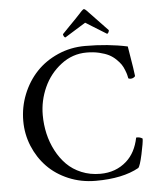

<svg xmlns="http://www.w3.org/2000/svg" viewBox="-58 -899 789 955"><g transform="rotate(-5 337.0 -422.0)"><path d="M282.2 -734.9Q297.9 -751.5 316.9 -770.8Q335.9 -790 351.3 -805.9Q366.7 -821.8 384.8 -841.8Q393.1 -850.1 397 -850.1Q400.9 -850.1 409.2 -841.8Q429.7 -819.8 460 -788.6Q490.2 -757.3 511.2 -734.9Q511.2 -730 508.1 -723.9Q504.9 -717.8 501 -717.8L397 -782.2L293 -717.8Q289.1 -717.8 285.6 -723.9Q282.2 -730 282.2 -734.9ZM47.9 -321.8Q47.9 -391.1 73.2 -454.3Q98.6 -517.6 142.8 -564.5Q187 -611.3 250.5 -639.2Q314 -667 386.2 -667Q501.5 -667 598.1 -646Q621.1 -507.8 621.1 -498Q621.6 -493.7 614 -489.3Q606.4 -484.9 599.1 -484.9Q591.3 -484.9 586.9 -487.8Q585 -498 583 -505.9Q581.1 -513.7 574.7 -530Q568.4 -546.4 560.1 -558.6Q551.8 -570.8 536.4 -585.7Q521 -600.6 502 -610.4Q482.9 -620.1 454.1 -627Q425.3 -633.8 391.1 -633.8Q320.3 -633.8 263.2 -589.8Q206.1 -545.9 176.5 -480Q147 -414.1 147 -342.8Q147 -295.4 157.2 -250.2Q167.5 -205.1 188.7 -164.3Q210 -123.5 240.2 -93Q270.5 -62.5 313.5 -44.7Q356.4 -26.9 407.2 -26.9Q485.4 -26.9 539.1 -75.2Q585 -116.2 600.1 -190.9Q617.7 -192.9 631.8 -183.1Q631.8 -164.1 619.1 -105.7Q606.4 -47.4 597.2 -39.1Q516.6 5.9 381.8 5.9Q309.1 5.9 246.3 -20.5Q183.6 -46.9 140.4 -91.6Q97.2 -136.2 72.5 -196Q47.9 -255.9 47.9 -321.8Z"/></g></svg>

Font: Crimson
Style: Roman
Weight: 400
Version: Version 0.8